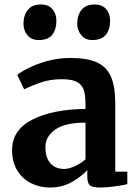

<svg xmlns="http://www.w3.org/2000/svg" viewBox="-20 -827 606 858"><path d="M362 -340V-363Q362 -404 353.5 -427Q345 -450 322.5 -461.5Q300 -473 257 -473Q208 -473 169 -460.5Q130 -448 88 -428L57 -492Q72 -505 107.5 -523Q143 -541 192 -554.5Q241 -568 293 -568Q370 -568 413.5 -548Q457 -528 476 -484Q495 -440 495 -366V-60H549V-4Q529 1 492 6Q455 11 427 11Q393 11 381.5 1Q370 -9 370 -40V-67Q343 -37 300 -13Q257 11 203 11Q157 11 118.5 -8.5Q80 -28 57 -65.5Q34 -103 34 -156Q34 -247 125.5 -293Q217 -339 362 -340ZM362 -115V-279Q272 -279 227.5 -248.5Q183 -218 183 -170Q183 -122 205.5 -97Q228 -72 267 -72Q288 -72 315 -84.5Q342 -97 362 -115ZM85 -721Q85 -759 104.5 -783Q124 -807 162 -807Q197 -807 214.5 -786Q232 -765 232 -734Q232 -695 213.5 -671.5Q195 -648 153 -648Q121 -648 103 -669Q85 -690 85 -721ZM325 -721Q325 -759 344.5 -783Q364 -807 402 -807Q437 -807 454.5 -786Q472 -765 472 -734Q472 -695 453 -671.5Q434 -648 392 -648Q361 -648 343 -670Q325 -692 325 -721Z"/></svg>

Font: Koeln Type Serif
Style: Bold
Weight: 700
Designer: Eben Sorkin
Foundry: Eben Sorkin
Version: Version 2.002